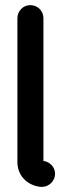

<svg xmlns="http://www.w3.org/2000/svg" viewBox="-20 -729 283 749"><path d="M47.9 -96.7C47.9 -32.7 102.1 0 144 0C171.4 0 194.8 -23.4 194.8 -50.8C194.8 -79.6 171.9 -98.6 149.4 -101.1V-658.2C149.4 -687.5 126 -709 98.1 -709C69.8 -709 47.9 -685.5 47.9 -658.2Z"/></svg>

Font: LOB TGL 0-17
Style: Regular
Weight: 400
Designer: Peter Wiegel + adaptations and expanded glyphset by Studio LOB
Foundry: Peter Wiegel + adaptations and expanded glyphset by Studio LOB
Version: Version 1.003;Glyphs 3.1.2 (3151)